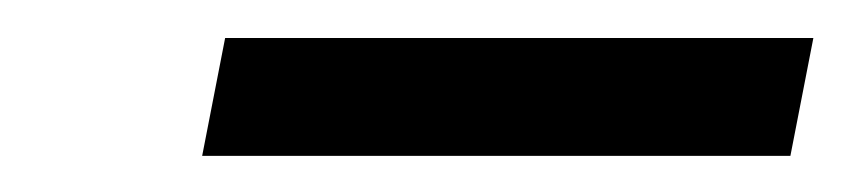

<svg xmlns="http://www.w3.org/2000/svg" viewBox="-20 -364 452 102"><path d="M399.9 -281.2H87.4L99.6 -343.8H412.1Z"/></svg>

Font: Juliett
Style: Italic
Weight: 400
Italic angle: -11.25°
Designer: GGBotNet
Foundry: GGBotNet
Version: 0.60